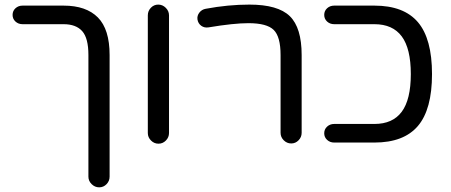

<svg xmlns="http://www.w3.org/2000/svg" viewBox="-20 -614 1941 827"><path d="M77.1 -589.8H253.9Q351.1 -589.8 401.6 -538.8Q452.1 -487.8 452.1 -377V147Q452.1 165.5 439 179.2Q425.8 192.9 407.2 192.9Q388.7 192.9 374.8 179.2Q360.8 165.5 360.8 147V-377Q360.8 -449.7 334.2 -479.7Q307.6 -509.8 253.9 -509.8H77.1Q59.1 -509.8 46.6 -521.2Q34.2 -532.7 34.2 -549.8Q34.2 -566.9 46.6 -578.4Q59.1 -589.8 77.1 -589.8Z M708 -547.9V-41Q708 -22.5 694.6 -8.8Q681.2 4.9 662.6 4.9Q644 4.9 630.4 -8.8Q616.7 -22.5 616.7 -41V-547.9Q616.7 -566.9 629.9 -580.6Q643.1 -594.2 661.6 -594.2Q680.2 -594.2 694.1 -580.3Q708 -566.4 708 -547.9Z M830.6 -529.8Q828.1 -545.9 838.6 -559.6Q849.1 -573.2 866.2 -576.2Q962.4 -594.2 1054.2 -594.2Q1177.2 -594.2 1228.3 -544.4Q1279.3 -494.6 1279.3 -377V-42Q1279.3 -23.4 1266.1 -9.8Q1252.9 3.9 1234.4 3.9Q1215.8 3.9 1202.1 -9.8Q1188.5 -23.4 1188.5 -42V-377Q1188.5 -456.1 1158.9 -485.1Q1129.4 -514.2 1050.3 -514.2Q986.8 -514.2 878.4 -496.1Q860.4 -493.2 846.9 -502.9Q833.5 -512.7 830.6 -529.8Z M1592.8 0H1419.4Q1401.4 0 1388.9 -11.5Q1376.5 -22.9 1376.5 -40Q1376.5 -57.1 1388.9 -68.6Q1401.4 -80.1 1419.4 -80.1H1592.8Q1671.4 -80.1 1710.4 -132.6Q1749.5 -185.1 1749.5 -294.9Q1749.5 -404.8 1710.4 -457.3Q1671.4 -509.8 1592.8 -509.8H1419.4Q1401.4 -509.8 1388.9 -521.2Q1376.5 -532.7 1376.5 -549.8Q1376.5 -566.9 1388.9 -578.4Q1401.4 -589.8 1419.4 -589.8H1592.8Q1719.2 -589.8 1780 -518.6Q1840.8 -447.3 1840.8 -294.9Q1840.8 -142.6 1780 -71.3Q1719.2 0 1592.8 0Z"/></svg>

Font: Aka-Acid-Varela
Style: Regular
Weight: 400
Designer: Joe Prince, Avraham Cornfeld, Cyberella
Foundry: Joe Prince, Avraham Cornfeld, Cyberella
Version: Version 2.000; ttfautohint (v1.5.33-1714) -l 8 -r 50 -G 200 